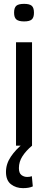

<svg xmlns="http://www.w3.org/2000/svg" viewBox="-20 -755 249 995"><path d="M105 -644Q77 -644 65 -654Q53 -664 53 -689Q53 -715 64.5 -725Q76 -735 105 -735Q133 -735 144.5 -725Q156 -715 156 -689Q156 -664 144.5 -654Q133 -644 105 -644ZM63 0V-536H146V0ZM99 220Q63 220 37 200Q11 180 11 136Q11 94 36.5 56.5Q62 19 99 -10L146 0Q115 26 96.5 54.5Q78 83 78 116Q78 142 91 152Q104 162 121 162Q135 162 145 158L150 211Q131 220 99 220Z"/></svg>

Font: Georama
Style: Regular
Weight: 400
Designer: Jean-Baptiste Levee
Foundry: Production Type
Version: Version 1.000